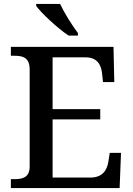

<svg xmlns="http://www.w3.org/2000/svg" viewBox="-20 -951 671 971"><path d="M327 -771H374V-784C345 -822 305 -886 284 -931H163V-921C188 -886 272 -807 327 -771ZM35 0H585L592 -178H535L528 -133C521 -89 497 -53 437 -53H246V-347H487V-399H246V-661H412C470 -661 491 -626 496 -581L501 -536H558L554 -714H35V-669H54C95 -669 130 -660 130 -600V-109C130 -55 96 -45 54 -45H35Z"/></svg>

Font: Noto Serif Myanmar Medium
Style: Regular
Weight: 500
Designer: Ben Mitchell and the Monotype Design Team
Foundry: Monotype Imaging Inc.
Version: Version 2.106